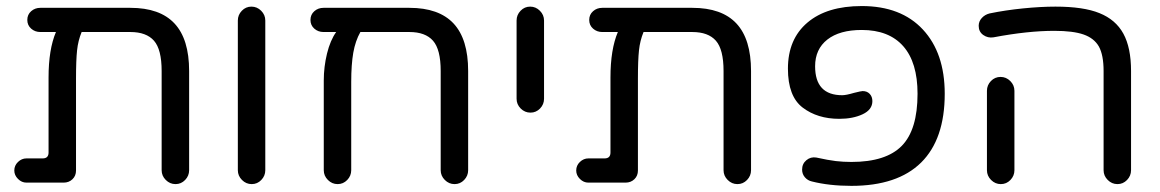

<svg xmlns="http://www.w3.org/2000/svg" viewBox="-20 -603 3838 635"><path d="M605.5 -368.2V-40Q605.5 -21.5 592.3 -7.8Q579.1 5.9 560.5 5.9Q542 5.9 528.3 -7.8Q514.6 -21.5 514.6 -40V-368.2Q514.6 -439.5 489.3 -468.3Q463.9 -497.1 411.1 -497.1H250Q238.3 -468.8 234.9 -436.5Q231.4 -404.3 231.4 -342.8V-39.1Q231.4 -21.5 219.7 -10.3Q208 1 190.4 1H67.4Q51.8 1 39.6 -11.2Q27.3 -23.4 27.3 -39.1Q27.3 -55.7 39.6 -67.4Q51.8 -79.1 67.4 -79.1H121.1Q140.6 -79.1 140.6 -98.6V-346.7Q140.6 -439.5 165 -497.1H113.3Q95.7 -497.1 83 -508.3Q70.3 -519.5 70.3 -537.1Q70.3 -554.7 83 -565.9Q95.7 -577.1 113.3 -577.1H411.1Q508.8 -577.1 557.1 -525.4Q605.5 -473.6 605.5 -368.2Z M766.6 -40V-535.2Q766.6 -553.7 779.8 -567.4Q793 -581.1 811.5 -581.1Q830.1 -581.1 843.8 -567.4Q857.4 -553.7 857.4 -535.2V-40Q857.4 -21.5 844.2 -7.8Q831.1 5.9 812.5 5.9Q793.9 5.9 780.3 -7.8Q766.6 -21.5 766.6 -40Z M1528.3 -368.2V-40Q1528.3 -21.5 1515.1 -7.8Q1502 5.9 1483.4 5.9Q1464.8 5.9 1451.2 -7.8Q1437.5 -21.5 1437.5 -40V-368.2Q1437.5 -439.5 1412.1 -468.3Q1386.7 -497.1 1334 -497.1H1171.9Q1155.3 -467.8 1148.4 -428.7Q1141.6 -389.6 1141.6 -332V-40Q1141.6 -21.5 1128.4 -7.8Q1115.2 5.9 1096.7 5.9Q1078.1 5.9 1064.5 -7.8Q1050.8 -21.5 1050.8 -40V-336.9Q1050.8 -381.8 1061.5 -425.8Q1072.3 -469.7 1091.8 -497.1H1049.8Q1032.2 -497.1 1019.5 -508.3Q1006.8 -519.5 1006.8 -537.1Q1006.8 -554.7 1019.5 -565.9Q1032.2 -577.1 1049.8 -577.1H1334Q1431.6 -577.1 1480 -525.4Q1528.3 -473.6 1528.3 -368.2Z M1688.5 -276.4V-535.2Q1688.5 -553.7 1701.7 -567.4Q1714.8 -581.1 1733.4 -581.1Q1752 -581.1 1765.6 -567.4Q1779.3 -553.7 1779.3 -535.2V-276.4Q1779.3 -257.8 1766.1 -244.1Q1752.9 -230.5 1734.4 -230.5Q1715.8 -230.5 1702.1 -244.1Q1688.5 -257.8 1688.5 -276.4Z M2463.9 -368.2V-40Q2463.9 -21.5 2450.7 -7.8Q2437.5 5.9 2418.9 5.9Q2400.4 5.9 2386.7 -7.8Q2373 -21.5 2373 -40V-368.2Q2373 -439.5 2347.7 -468.3Q2322.3 -497.1 2269.5 -497.1H2108.4Q2096.7 -468.8 2093.3 -436.5Q2089.8 -404.3 2089.8 -342.8V-39.1Q2089.8 -21.5 2078.1 -10.3Q2066.4 1 2048.8 1H1925.8Q1910.2 1 1897.9 -11.2Q1885.7 -23.4 1885.7 -39.1Q1885.7 -55.7 1897.9 -67.4Q1910.2 -79.1 1925.8 -79.1H1979.5Q1999 -79.1 1999 -98.6V-346.7Q1999 -439.5 2023.4 -497.1H1971.7Q1954.1 -497.1 1941.4 -508.3Q1928.7 -519.5 1928.7 -537.1Q1928.7 -554.7 1941.4 -565.9Q1954.1 -577.1 1971.7 -577.1H2269.5Q2367.2 -577.1 2415.5 -525.4Q2463.9 -473.6 2463.9 -368.2Z M2665 -2.9Q2651.4 -5.9 2642.1 -16.6Q2632.8 -27.3 2632.8 -42Q2632.8 -61.5 2647 -73.2Q2661.1 -85 2679.7 -82Q2719.7 -73.2 2744.1 -70.3Q2768.6 -67.4 2795.9 -67.4Q2910.2 -67.4 2962.4 -120.6Q3014.6 -173.8 3014.6 -293Q3014.6 -396.5 2967.3 -450.2Q2919.9 -503.9 2830.1 -503.9Q2756.8 -503.9 2716.3 -472.2Q2675.8 -440.4 2675.8 -383.8Q2675.8 -288.1 2765.6 -288.1Q2778.3 -288.1 2804.7 -295.9Q2828.1 -301.8 2833 -301.8Q2847.7 -301.8 2856.4 -292.5Q2865.2 -283.2 2865.2 -268.6Q2865.2 -240.2 2833 -225.1Q2800.8 -210 2755.9 -210Q2683.6 -210 2634.8 -247.1Q2585.9 -284.2 2585.9 -376Q2585.9 -473.6 2650.4 -528.3Q2714.8 -583 2830.1 -583Q2960 -583 3032.2 -505.4Q3104.5 -427.7 3104.5 -293Q3104.5 -142.6 3026.4 -65.4Q2948.2 11.7 2795.9 11.7Q2722.7 11.7 2665 -2.9Z M3629.9 -40V-368.2Q3629.9 -420.9 3614.3 -449.2Q3598.6 -476.6 3564 -488.8Q3529.3 -501 3466.8 -501Q3378.9 -501 3265.6 -479.5Q3247.1 -476.6 3231.9 -487.3Q3216.8 -498 3216.8 -517.6Q3216.8 -532.2 3227.1 -543.5Q3237.3 -554.7 3252.9 -558.6Q3304.7 -569.3 3363.3 -575.2Q3421.9 -581.1 3470.7 -581.1Q3563.5 -581.1 3616.2 -559.6Q3669.9 -538.1 3695.3 -491.7Q3720.7 -445.3 3720.7 -368.2V-40Q3720.7 -21.5 3707.5 -7.8Q3694.3 5.9 3675.8 5.9Q3657.2 5.9 3643.6 -7.8Q3629.9 -21.5 3629.9 -40ZM3244.1 -40V-302.7Q3244.1 -321.3 3257.3 -335Q3270.5 -348.6 3289.1 -348.6Q3307.6 -348.6 3321.3 -335Q3335 -321.3 3335 -302.7V-40Q3335 -21.5 3321.8 -7.8Q3308.6 5.9 3290 5.9Q3271.5 5.9 3257.8 -7.8Q3244.1 -21.5 3244.1 -40Z"/></svg>

Font: jf-openhuninn-1.0
Style: Regular
Weight: 400
Designer: [Kosugi Maru]
      Designed by Motoya company      

      [Varela Round]
      Joe Prince(Latin component); Avraham Co
Foundry: justfont CO.,LTD.
Version: 1.0